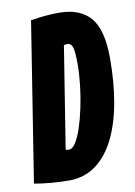

<svg xmlns="http://www.w3.org/2000/svg" viewBox="-101 -764 582 828"><g transform="rotate(-10 190.5 -350.0)"><path d="M134 10Q94 10 55 6.5Q16 3 -18 -3L92 -699Q128 -705 157 -707.5Q186 -710 217 -710Q307 -710 353 -657.5Q399 -605 399 -478Q399 -373 383 -284Q367 -195 334 -129Q301 -63 251 -26.5Q201 10 134 10ZM157 -121Q172 -121 186.5 -144Q201 -167 213.5 -205Q226 -243 236 -290.5Q246 -338 251.5 -387Q257 -436 257 -479Q257 -531 251 -551Q245 -571 227 -571Q223 -571 220 -570Q217 -569 213 -569L142 -123Q149 -121 157 -121Z"/></g></svg>

Font: Georama ExtraCondensed ExtraBold
Style: Italic
Weight: 800
Width: 2
Italic angle: -9°
Designer: Jean-Baptiste Levee
Foundry: Production Type
Version: Version 1.000